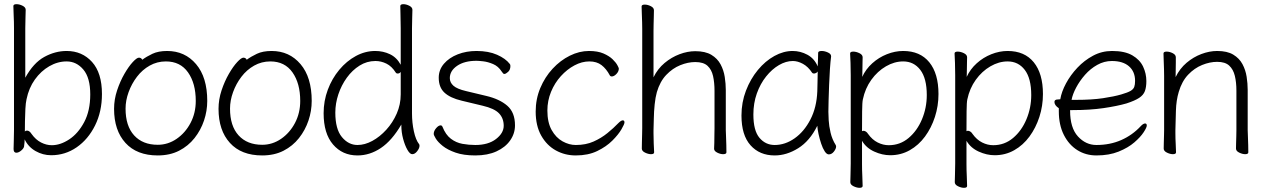

<svg xmlns="http://www.w3.org/2000/svg" viewBox="-20 -728 6040 919"><path d="M47 -593Q47 -624 45.5 -653Q44 -682 44 -699Q44 -708 59 -708Q73 -708 88 -700.5Q103 -693 103 -681Q103 -669 102 -643.5Q101 -618 101 -592V-356Q140 -427 192 -455.5Q244 -484 299 -484Q373 -484 420.5 -431.5Q468 -379 468 -278Q468 -194 435 -127.5Q402 -61 347 -23Q292 15 225 15Q185 15 150 -5Q115 -25 98 -61Q98 -47 95 -26Q93 -17 81 -7Q69 3 58 3Q45 3 45 -15Q45 -27 46 -53.5Q47 -80 47 -106ZM107 -253Q103 -236 101.5 -207Q100 -178 99.5 -148.5Q99 -119 99 -98Q102 -103 109 -103Q121 -103 131 -87Q151 -59 176.5 -46Q202 -33 228 -33Q269 -33 311.5 -61Q354 -89 383 -143.5Q412 -198 412 -276Q412 -356 379 -395Q346 -434 299 -434Q256 -434 216 -411Q176 -388 147 -347.5Q118 -307 107 -253Z M661 -442Q681 -457 709.5 -470.5Q738 -484 780 -484Q865 -484 918.5 -421Q972 -358 972 -245Q972 -197 956.5 -151Q941 -105 911 -67Q881 -29 837 -6.5Q793 16 735 16Q635 16 580.5 -44Q526 -104 526 -207Q526 -252 540.5 -295.5Q555 -339 575.5 -374.5Q596 -410 615.5 -431Q635 -452 645 -452Q656 -452 661 -442ZM735 -35Q784 -35 825.5 -63.5Q867 -92 892 -139.5Q917 -187 917 -245Q917 -329 880 -381.5Q843 -434 774 -434Q732 -434 696.5 -414Q661 -394 635.5 -360.5Q610 -327 595.5 -287Q581 -247 581 -208Q581 -125 622 -80Q663 -35 735 -35Z M1161 -442Q1181 -457 1209.5 -470.5Q1238 -484 1280 -484Q1365 -484 1418.5 -421Q1472 -358 1472 -245Q1472 -197 1456.5 -151Q1441 -105 1411 -67Q1381 -29 1337 -6.5Q1293 16 1235 16Q1135 16 1080.5 -44Q1026 -104 1026 -207Q1026 -252 1040.5 -295.5Q1055 -339 1075.5 -374.5Q1096 -410 1115.5 -431Q1135 -452 1145 -452Q1156 -452 1161 -442ZM1235 -35Q1284 -35 1325.5 -63.5Q1367 -92 1392 -139.5Q1417 -187 1417 -245Q1417 -329 1380 -381.5Q1343 -434 1274 -434Q1232 -434 1196.5 -414Q1161 -394 1135.5 -360.5Q1110 -327 1095.5 -287Q1081 -247 1081 -208Q1081 -125 1122 -80Q1163 -35 1235 -35Z M1901 -132Q1856 -55 1803 -19.5Q1750 16 1691 16Q1619 16 1574 -36.5Q1529 -89 1529 -186Q1529 -245 1549 -298.5Q1569 -352 1604 -394Q1639 -436 1683.5 -460Q1728 -484 1776 -484Q1814 -484 1846.5 -468.5Q1879 -453 1898 -418V-593Q1898 -624 1897 -653Q1896 -682 1896 -699Q1896 -708 1911 -708Q1924 -708 1939 -700.5Q1954 -693 1954 -681Q1954 -669 1953 -643.5Q1952 -618 1952 -592V-185Q1952 -141 1961 -99.5Q1970 -58 1986 -38Q1988 -36 1988 -30Q1988 -19 1977 -4.5Q1966 10 1953 10Q1942 10 1930 -11Q1918 -32 1909.5 -63.5Q1901 -95 1901 -128ZM1898 -384Q1893 -376 1883 -376Q1877 -376 1874 -381Q1855 -411 1829.5 -423.5Q1804 -436 1777 -436Q1736 -436 1701 -414Q1666 -392 1640 -356Q1614 -320 1599.5 -276.5Q1585 -233 1585 -189Q1585 -110 1616.5 -72Q1648 -34 1691 -34Q1726 -34 1762 -53.5Q1798 -73 1829 -107Q1860 -141 1879 -184.5Q1898 -228 1898 -276Z M2190 -246Q2135 -259 2107.5 -284.5Q2080 -310 2080 -356Q2080 -394 2105 -423Q2130 -452 2171 -468Q2212 -484 2261 -484Q2318 -484 2359 -466Q2400 -448 2420 -422Q2423 -419 2423 -412Q2423 -394 2412 -384Q2401 -374 2394 -374Q2390 -374 2387.5 -377.5Q2385 -381 2381 -386Q2365 -411 2340 -421.5Q2315 -432 2293 -434.5Q2271 -437 2261 -437Q2203 -437 2168 -413Q2133 -389 2133 -354Q2133 -333 2150.5 -317.5Q2168 -302 2211 -292L2307 -269Q2371 -254 2408 -222Q2445 -190 2445 -128Q2445 -89 2422 -56Q2399 -23 2356.5 -3.5Q2314 16 2255 16Q2199 16 2160.5 2.5Q2122 -11 2099 -29.5Q2076 -48 2066 -64.5Q2056 -81 2056 -87Q2056 -101 2067.5 -114.5Q2079 -128 2089 -128Q2095 -128 2098 -121Q2113 -83 2138 -64Q2163 -45 2193.5 -39.5Q2224 -34 2255 -34Q2317 -34 2354 -62.5Q2391 -91 2391 -126Q2391 -162 2368.5 -185.5Q2346 -209 2290 -222Z M2969 -142Q2969 -134 2954.5 -109Q2940 -84 2911 -55Q2882 -26 2838.5 -5Q2795 16 2736 16Q2684 16 2640.5 -8Q2597 -32 2570.5 -79Q2544 -126 2544 -194Q2544 -254 2566 -306.5Q2588 -359 2625 -399Q2662 -439 2707.5 -461.5Q2753 -484 2799 -484Q2841 -484 2868.5 -472Q2896 -460 2912 -444.5Q2928 -429 2935 -416Q2942 -403 2942 -400Q2942 -386 2930.5 -374Q2919 -362 2908 -362Q2902 -362 2899 -367Q2882 -399 2859 -416.5Q2836 -434 2801 -434Q2765 -434 2729.5 -415Q2694 -396 2664.5 -363.5Q2635 -331 2617.5 -288.5Q2600 -246 2600 -199Q2600 -142 2620.5 -105.5Q2641 -69 2672.5 -51.5Q2704 -34 2736 -34Q2784 -34 2821 -50.5Q2858 -67 2887.5 -91Q2917 -115 2940 -139Q2953 -152 2961 -152Q2969 -152 2969 -142Z M3398 -17Q3399 -25 3399 -44Q3399 -63 3399.5 -83.5Q3400 -104 3400 -115V-293Q3400 -333 3393 -364Q3386 -395 3366.5 -413Q3347 -431 3308 -431Q3273 -431 3236 -416Q3199 -401 3169 -369.5Q3139 -338 3124 -287Q3117 -262 3113.5 -228Q3110 -194 3109.5 -161.5Q3109 -129 3108 -105V-89Q3108 -65 3109 -42Q3110 -19 3111 1Q3111 10 3096 10Q3083 10 3067.5 2.5Q3052 -5 3052 -17Q3052 -25 3052.5 -46Q3053 -67 3053.5 -87.5Q3054 -108 3054 -115V-590Q3054 -600 3053.5 -621Q3053 -642 3052 -664Q3051 -686 3051 -697Q3051 -706 3066 -706Q3080 -706 3095 -698.5Q3110 -691 3110 -679Q3110 -671 3109.5 -652Q3109 -633 3108.5 -612.5Q3108 -592 3108 -580V-358Q3128 -399 3161 -426.5Q3194 -454 3232.5 -468.5Q3271 -483 3308 -483Q3356 -483 3385 -465.5Q3414 -448 3429 -420Q3444 -392 3449 -359.5Q3454 -327 3454 -297V-105Q3454 -99 3455 -78Q3456 -57 3456.5 -34Q3457 -11 3457 1Q3457 10 3441 10Q3428 10 3413 2.5Q3398 -5 3398 -16Z M3958 -457Q3955 -435 3952.5 -398.5Q3950 -362 3948.5 -321.5Q3947 -281 3946 -246Q3945 -211 3945 -193Q3945 -180 3946.5 -152.5Q3948 -125 3955.5 -93Q3963 -61 3980 -34Q3982 -30 3982 -27Q3982 -16 3971.5 -2.5Q3961 11 3947 11Q3937 11 3927.5 -3.5Q3918 -18 3910.5 -40.5Q3903 -63 3898 -86Q3893 -109 3892 -126Q3856 -53 3800.5 -18.5Q3745 16 3688 16Q3616 16 3572.5 -32.5Q3529 -81 3529 -175Q3529 -238 3550.5 -294Q3572 -350 3607.5 -393Q3643 -436 3686.5 -460Q3730 -484 3774 -484Q3811 -484 3844.5 -466Q3878 -448 3894 -410Q3895 -433 3895.5 -450.5Q3896 -468 3896 -475Q3896 -484 3913 -484Q3927 -484 3942.5 -477Q3958 -470 3958 -459ZM3894 -386Q3892 -382 3886.5 -379Q3881 -376 3876 -376Q3870 -376 3867 -380Q3848 -409 3823 -422.5Q3798 -436 3775 -436Q3742 -436 3708.5 -416.5Q3675 -397 3647 -362Q3619 -327 3602.5 -280.5Q3586 -234 3586 -180Q3586 -103 3615 -68.5Q3644 -34 3688 -34Q3738 -34 3783.5 -66Q3829 -98 3859 -156Q3889 -214 3892 -291Q3893 -306 3893 -333.5Q3893 -361 3894 -386Z M4052 -368Q4052 -399 4051 -427Q4050 -455 4049 -472Q4049 -481 4064 -481Q4078 -481 4093.5 -473.5Q4109 -466 4109 -454Q4109 -448 4108.5 -433Q4108 -418 4108 -401Q4108 -384 4107.5 -372Q4107 -360 4107 -360Q4124 -397 4155 -425Q4186 -453 4225 -468.5Q4264 -484 4303 -484Q4384 -484 4428 -430Q4472 -376 4472 -278Q4472 -221 4455 -168.5Q4438 -116 4407.5 -74.5Q4377 -33 4334.5 -9Q4292 15 4241 15Q4203 15 4164.5 -2.5Q4126 -20 4106 -54V56Q4106 87 4107.5 116Q4109 145 4109 162Q4109 171 4094 171Q4081 171 4065.5 163.5Q4050 156 4050 144Q4050 132 4051 106.5Q4052 81 4052 55ZM4106 -100Q4110 -102 4113 -102Q4118 -102 4124 -98.5Q4130 -95 4135 -87Q4155 -59 4181 -46Q4207 -33 4234 -33Q4288 -33 4329 -67.5Q4370 -102 4393 -157Q4416 -212 4416 -273Q4416 -353 4385 -393.5Q4354 -434 4303 -434Q4261 -434 4220.5 -410.5Q4180 -387 4150.5 -346Q4121 -305 4110 -252Q4107 -239 4106.5 -195Q4106 -151 4106 -100Z M4552 -368Q4552 -399 4551 -427Q4550 -455 4549 -472Q4549 -481 4564 -481Q4578 -481 4593.5 -473.5Q4609 -466 4609 -454Q4609 -448 4608.5 -433Q4608 -418 4608 -401Q4608 -384 4607.5 -372Q4607 -360 4607 -360Q4624 -397 4655 -425Q4686 -453 4725 -468.5Q4764 -484 4803 -484Q4884 -484 4928 -430Q4972 -376 4972 -278Q4972 -221 4955 -168.5Q4938 -116 4907.5 -74.5Q4877 -33 4834.5 -9Q4792 15 4741 15Q4703 15 4664.5 -2.5Q4626 -20 4606 -54V56Q4606 87 4607.5 116Q4609 145 4609 162Q4609 171 4594 171Q4581 171 4565.5 163.5Q4550 156 4550 144Q4550 132 4551 106.5Q4552 81 4552 55ZM4606 -100Q4610 -102 4613 -102Q4618 -102 4624 -98.5Q4630 -95 4635 -87Q4655 -59 4681 -46Q4707 -33 4734 -33Q4788 -33 4829 -67.5Q4870 -102 4893 -157Q4916 -212 4916 -273Q4916 -353 4885 -393.5Q4854 -434 4803 -434Q4761 -434 4720.5 -410.5Q4680 -387 4650.5 -346Q4621 -305 4610 -252Q4607 -239 4606.5 -195Q4606 -151 4606 -100Z M5102 -201V-198Q5102 -116 5139.5 -75Q5177 -34 5228 -34Q5293 -34 5346.5 -57.5Q5400 -81 5440 -124Q5452 -137 5461 -137Q5469 -137 5469 -127Q5469 -118 5454 -95Q5439 -72 5409.5 -46.5Q5380 -21 5334.5 -2.5Q5289 16 5228 16Q5177 16 5136.5 -9.5Q5096 -35 5072 -82.5Q5048 -130 5048 -195V-210Q5027 -224 5027 -240Q5027 -252 5044 -252Q5046 -252 5050.5 -252.5Q5055 -253 5055 -253Q5061 -289 5082.5 -329Q5104 -369 5137 -404Q5170 -439 5212 -461.5Q5254 -484 5303 -484Q5364 -484 5400 -463Q5436 -442 5451.5 -409Q5467 -376 5467 -340Q5467 -311 5460 -292Q5453 -273 5432.5 -259.5Q5412 -246 5372 -233Q5327 -220 5262 -210.5Q5197 -201 5114 -201ZM5130 -250Q5206 -250 5259.5 -258Q5313 -266 5347 -276Q5378 -285 5391.5 -293Q5405 -301 5409 -312Q5413 -323 5413 -341Q5413 -385 5384 -410.5Q5355 -436 5302 -436Q5265 -436 5232 -417.5Q5199 -399 5173.5 -370Q5148 -341 5131 -309Q5114 -277 5109 -250Z M5898 -294Q5898 -334 5890.5 -365Q5883 -396 5863.5 -414Q5844 -432 5806 -432Q5771 -432 5734 -417Q5697 -402 5667 -370.5Q5637 -339 5622 -288Q5610 -248 5608.5 -198.5Q5607 -149 5606 -105V-91Q5606 -63 5607.5 -38.5Q5609 -14 5609 1Q5609 10 5594 10Q5581 10 5565.5 2.5Q5550 -5 5550 -17Q5550 -25 5550.5 -43.5Q5551 -62 5551.5 -80Q5552 -98 5552 -105V-365Q5552 -375 5551.5 -396Q5551 -417 5550 -439Q5549 -461 5549 -472Q5549 -481 5564 -481Q5578 -481 5593 -473.5Q5608 -466 5608 -454Q5608 -446 5608 -428.5Q5608 -411 5607.5 -392Q5607 -373 5607 -359Q5627 -400 5659.5 -427.5Q5692 -455 5730.5 -469.5Q5769 -484 5806 -484Q5854 -484 5883 -466.5Q5912 -449 5927 -421Q5942 -393 5947 -360.5Q5952 -328 5952 -298V-105Q5952 -99 5953 -78Q5954 -57 5954.5 -34Q5955 -11 5955 1Q5955 10 5940 10Q5927 10 5911.5 2.5Q5896 -5 5896 -17Q5896 -25 5896.5 -41.5Q5897 -58 5897.5 -76Q5898 -94 5898 -105Z"/></svg>

Font: Moon Stars Kai T HW Light
Style: Regular
Weight: 300
Designer: GuiWonder
Version: Version 1.101